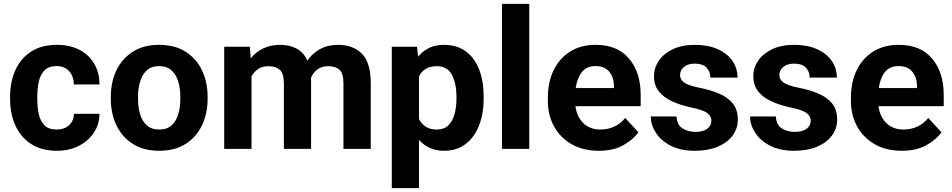

<svg xmlns="http://www.w3.org/2000/svg" viewBox="-20 -770 4926 993"><path d="M272.9 -100.1Q312 -100.1 336.9 -122.3Q361.8 -144.5 362.3 -181.6H494.6Q494.1 -126 464.8 -82.8Q435.5 -39.6 386.2 -14.9Q336.9 9.8 275.9 9.8Q194.3 9.8 140.1 -25.9Q85.9 -61.5 59.1 -122.1Q32.2 -182.6 32.2 -256.8V-271Q32.2 -345.7 59.1 -406.2Q85.9 -466.8 139.9 -502.4Q193.8 -538.1 274.9 -538.1Q339.8 -538.1 389.2 -513.2Q438.5 -488.3 466.3 -442.1Q494.1 -396 494.6 -333H362.3Q361.8 -372.6 338.6 -400.4Q315.4 -428.2 272.5 -428.2Q231.4 -428.2 210 -406Q188.5 -383.8 180.7 -347.9Q172.9 -312 172.9 -271V-256.8Q172.9 -215.3 180.7 -179.7Q188.5 -144 210 -122.1Q231.4 -100.1 272.9 -100.1Z M553.2 -258.8V-269Q553.2 -346.2 582.5 -407Q611.8 -467.8 667.5 -502.9Q723.1 -538.1 802.7 -538.1Q883.3 -538.1 939.2 -502.9Q995.1 -467.8 1024.4 -407Q1053.7 -346.2 1053.7 -269V-258.8Q1053.7 -182.1 1024.4 -121.3Q995.1 -60.5 939.5 -25.4Q883.8 9.8 803.7 9.8Q723.6 9.8 667.7 -25.4Q611.8 -60.5 582.5 -121.3Q553.2 -182.1 553.2 -258.8ZM693.8 -269V-258.8Q693.8 -214.8 704.6 -179Q715.3 -143.1 739.5 -121.6Q763.7 -100.1 803.7 -100.1Q843.3 -100.1 867.2 -121.6Q891.1 -143.1 901.9 -179Q912.6 -214.8 912.6 -258.8V-269Q912.6 -312 901.9 -348.1Q891.1 -384.3 866.9 -406.2Q842.8 -428.2 802.7 -428.2Q763.2 -428.2 739.3 -406.2Q715.3 -384.3 704.6 -348.1Q693.8 -312 693.8 -269Z M1368.2 -427.7Q1336.9 -427.7 1315.4 -413.3Q1293.9 -398.9 1280.8 -374.5V0H1139.6V-528.3H1272L1276.9 -468.3Q1302.7 -501 1341.1 -519.5Q1379.4 -538.1 1429.2 -538.1Q1477.1 -538.1 1513.7 -518.8Q1550.3 -499.5 1569.8 -456.5Q1595.2 -494.1 1635 -516.1Q1674.8 -538.1 1728.5 -538.1Q1805.2 -538.1 1851.3 -492.7Q1897.5 -447.3 1897.5 -337.4V0H1756.3V-337.4Q1756.3 -392.1 1735.1 -409.9Q1713.9 -427.7 1677.2 -427.7Q1644.5 -427.7 1622.3 -411.4Q1600.1 -395 1588.4 -367.7Q1588.9 -360.4 1588.9 -352.5V0H1448.2V-336.9Q1448.2 -390.6 1427 -409.2Q1405.8 -427.7 1368.2 -427.7Z M2481.4 -270V-259.8Q2481.4 -182.6 2457.8 -121.6Q2434.1 -60.5 2388.4 -25.4Q2342.8 9.8 2276.4 9.8Q2234.4 9.8 2202.4 -5.1Q2170.4 -20 2147 -46.4V203.1H2006.3V-528.3H2136.7L2142.1 -476.6Q2166 -505.9 2199 -522Q2231.9 -538.1 2275.4 -538.1Q2342.8 -538.1 2388.7 -504.6Q2434.6 -471.2 2458 -410.9Q2481.4 -350.6 2481.4 -270ZM2340.8 -259.8V-270Q2340.8 -336.9 2317.6 -382.3Q2294.4 -427.7 2239.3 -427.7Q2204.1 -427.7 2181.6 -413.8Q2159.2 -399.9 2147 -374.5V-154.8Q2159.2 -129.4 2181.9 -114.7Q2204.6 -100.1 2240.2 -100.1Q2276.9 -100.1 2298.8 -121.8Q2320.8 -143.6 2330.8 -179.9Q2340.8 -216.3 2340.8 -259.8Z M2717.3 -750V0H2576.2V-750Z M3076.7 9.8Q2994.6 9.8 2935.5 -24.7Q2876.5 -59.1 2845 -117.2Q2813.5 -175.3 2813.5 -246.1V-265.6Q2813.5 -345.7 2843.5 -407.2Q2873.5 -468.8 2929 -503.4Q2984.4 -538.1 3061 -538.1Q3173.3 -538.1 3233.4 -467Q3293.5 -396 3293.5 -279.3V-220.7H2956.1Q2962.9 -167 2996.6 -133.5Q3030.3 -100.1 3085.4 -100.1Q3123.5 -100.1 3156.5 -115Q3189.5 -129.9 3213.4 -160.2L3281.7 -85.9Q3256.8 -49.8 3205.3 -20Q3153.8 9.8 3076.7 9.8ZM3059.6 -428.2Q3013.7 -428.2 2989.3 -397Q2964.8 -365.7 2957.5 -314.5H3155.3V-325.2Q3154.8 -368.7 3131.6 -398.4Q3108.4 -428.2 3059.6 -428.2Z M3659.2 -146Q3659.2 -168.9 3637.9 -185.3Q3616.7 -201.7 3549.8 -215.3Q3496.1 -227.1 3453.6 -247.1Q3411.1 -267.1 3386.7 -298.3Q3362.3 -329.6 3362.3 -375Q3362.3 -418.9 3387.5 -456.1Q3412.6 -493.2 3460 -515.6Q3507.3 -538.1 3573.2 -538.1Q3641.6 -538.1 3691.2 -516.1Q3740.7 -494.1 3767.6 -455.8Q3794.4 -417.5 3794.4 -368.7H3653.8Q3653.8 -399.4 3634.3 -420.2Q3614.7 -440.9 3572.8 -440.9Q3537.1 -440.9 3517.1 -423.6Q3497.1 -406.2 3497.1 -381.8Q3497.1 -357.9 3519 -342.8Q3541 -327.6 3596.2 -316.4Q3653.3 -305.2 3698.5 -286.1Q3743.7 -267.1 3769.8 -235.1Q3795.9 -203.1 3795.9 -151.4Q3795.9 -105 3768.6 -68.4Q3741.2 -31.7 3691.4 -11Q3641.6 9.8 3573.7 9.8Q3499.5 9.8 3448.7 -16.6Q3397.9 -43 3371.8 -83.7Q3345.7 -124.5 3345.7 -167.5H3479Q3481 -124.5 3509.5 -106.2Q3538.1 -87.9 3576.7 -87.9Q3617.2 -87.9 3638.2 -104.2Q3659.2 -120.6 3659.2 -146Z M4172.9 -146Q4172.9 -168.9 4151.6 -185.3Q4130.4 -201.7 4063.5 -215.3Q4009.8 -227.1 3967.3 -247.1Q3924.8 -267.1 3900.4 -298.3Q3876 -329.6 3876 -375Q3876 -418.9 3901.1 -456.1Q3926.3 -493.2 3973.6 -515.6Q4021 -538.1 4086.9 -538.1Q4155.3 -538.1 4204.8 -516.1Q4254.4 -494.1 4281.2 -455.8Q4308.1 -417.5 4308.1 -368.7H4167.5Q4167.5 -399.4 4147.9 -420.2Q4128.4 -440.9 4086.4 -440.9Q4050.8 -440.9 4030.8 -423.6Q4010.7 -406.2 4010.7 -381.8Q4010.7 -357.9 4032.7 -342.8Q4054.7 -327.6 4109.9 -316.4Q4167 -305.2 4212.2 -286.1Q4257.3 -267.1 4283.4 -235.1Q4309.6 -203.1 4309.6 -151.4Q4309.6 -105 4282.2 -68.4Q4254.9 -31.7 4205.1 -11Q4155.3 9.8 4087.4 9.8Q4013.2 9.8 3962.4 -16.6Q3911.6 -43 3885.5 -83.7Q3859.4 -124.5 3859.4 -167.5H3992.7Q3994.6 -124.5 4023.2 -106.2Q4051.8 -87.9 4090.3 -87.9Q4130.9 -87.9 4151.9 -104.2Q4172.9 -120.6 4172.9 -146Z M4644 9.8Q4562 9.8 4502.9 -24.7Q4443.8 -59.1 4412.4 -117.2Q4380.9 -175.3 4380.9 -246.1V-265.6Q4380.9 -345.7 4410.9 -407.2Q4440.9 -468.8 4496.3 -503.4Q4551.8 -538.1 4628.4 -538.1Q4740.7 -538.1 4800.8 -467Q4860.8 -396 4860.8 -279.3V-220.7H4523.4Q4530.3 -167 4564 -133.5Q4597.7 -100.1 4652.8 -100.1Q4690.9 -100.1 4723.9 -115Q4756.8 -129.9 4780.8 -160.2L4849.1 -85.9Q4824.2 -49.8 4772.7 -20Q4721.2 9.8 4644 9.8ZM4627 -428.2Q4581.1 -428.2 4556.6 -397Q4532.2 -365.7 4524.9 -314.5H4722.7V-325.2Q4722.2 -368.7 4699 -398.4Q4675.8 -428.2 4627 -428.2Z"/></svg>

Font: Vazirmatn RD UI FD
Style: Bold
Weight: 700
Designer: Saber Rastikerdar
Foundry: Saber Rastikerdar
Version: Version 33.003